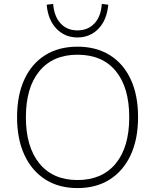

<svg xmlns="http://www.w3.org/2000/svg" viewBox="-20 -951 791 979"><path d="M375 8Q280 8 211 -36Q142 -80 104.5 -161Q67 -242 67 -353Q67 -465 104 -545.5Q141 -626 210 -669.5Q279 -713 375 -713Q471 -713 540.5 -669.5Q610 -626 647 -545.5Q684 -465 684 -354Q684 -242 646.5 -161Q609 -80 540 -36Q471 8 375 8ZM375 -33Q501 -33 570 -117Q639 -201 639 -353Q639 -505 570.5 -588.5Q502 -672 375 -672Q250 -672 181 -588.5Q112 -505 112 -353Q112 -202 181 -117.5Q250 -33 375 -33ZM375 -760Q311 -760 268 -804.5Q225 -849 218 -927L251 -931Q256 -867 289 -831.5Q322 -796 375 -796Q428 -796 461.5 -831.5Q495 -867 499 -931L532 -927Q525 -849 482 -804.5Q439 -760 375 -760Z"/></svg>

Font: Nunito Sans ExtraLight
Style: Regular
Weight: 200
Designer: Vernon Adams
Foundry: Vernon Adams
Version: Version 3.006; ttfautohint (v1.8.3)